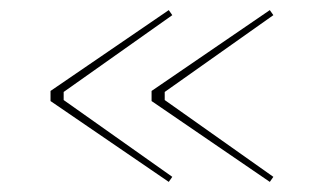

<svg xmlns="http://www.w3.org/2000/svg" viewBox="-20 -500 641 380"><path d="M314 -480 321 -470 106 -318V-302L321 -150L314 -140L80 -300V-320ZM514 -480 521 -470 306 -318V-302L521 -150L514 -140L280 -300V-320Z"/></svg>

Font: Kalnia Thin
Style: Regular
Weight: 100
Version: Version 1.105